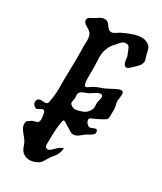

<svg xmlns="http://www.w3.org/2000/svg" viewBox="-195 -836 771 914"><g transform="rotate(30 191.0 -379.0)"><path d="M170.9 -321.3Q182.6 -309.6 198.2 -309.6Q208 -309.6 234.4 -318.4Q257.8 -326.2 269.5 -350.6Q273.4 -357.4 273.4 -366.2Q273.4 -369.1 272.9 -375.5Q272.5 -381.8 272.5 -384.8Q272.5 -389.6 273.4 -392.6Q279.3 -418.9 279.3 -422.9Q279.3 -433.6 269.5 -434.6H265.6Q255.9 -434.6 237.8 -422.4Q219.7 -410.2 212.9 -407.2Q210.9 -406.2 195.3 -400.4Q179.7 -394.5 173.8 -386.7Q169.9 -379.9 169.9 -373Q169.9 -371.1 170.4 -365.2Q170.9 -359.4 170.9 -356.4Q170.9 -351.6 168.9 -343.3Q167 -335 167 -331.1Q167 -325.2 170.9 -321.3ZM249 -201.2Q240.2 -201.2 228.5 -209Q216.8 -216.8 212.9 -218.8Q208 -220.7 195.8 -229Q183.6 -237.3 179.7 -237.3Q175.8 -237.3 173.8 -231.4Q165 -189.5 165 -136.7V-119.1Q165 -115.2 164.6 -108.4Q164.1 -101.6 164.1 -97.7Q164.1 -85 172.9 -81.1Q178.7 -79.1 180.7 -79.1Q189.5 -79.1 204.1 -94.7Q218.8 -110.4 226.6 -114.3Q228.5 -115.2 233.4 -118.2Q246.1 -125 245.1 -120.1Q241.2 -99.6 236.3 -88.9Q231.4 -78.1 221.2 -66.4Q210.9 -54.7 207 -47.9Q204.1 -43.9 199.7 -36.1Q195.3 -28.3 192.9 -24.4Q190.4 -20.5 186 -15.1Q181.6 -9.8 176.3 -6.3Q170.9 -2.9 164.1 0Q145.5 7.8 130.9 7.8Q113.3 7.8 100.6 0Q89.8 -5.9 84 -14.6Q78.1 -23.4 73.2 -37.6Q68.4 -51.8 63.5 -59.6Q60.5 -65.4 41.5 -88.4Q22.5 -111.3 22.5 -127.9Q22.5 -128.9 22.9 -130.9Q23.4 -132.8 23.4 -134.8Q23.4 -138.7 24.4 -141.6Q25.4 -144.5 28.8 -147Q32.2 -149.4 34.2 -150.9Q36.1 -152.3 40.5 -155.3Q44.9 -158.2 46.9 -159.2Q50.8 -162.1 62 -164.1Q73.2 -166 77.1 -170.9Q83 -179.7 83 -189.5Q83 -193.4 81.5 -200.7Q80.1 -208 80.1 -210Q78.1 -228.5 72.3 -231.4Q68.4 -233.4 66.4 -233.4Q61.5 -233.4 51.3 -226.6Q41 -219.7 36.1 -219.7Q34.2 -219.7 30.3 -221.7Q14.6 -230.5 14.6 -246.1Q14.6 -252 17.6 -257.8Q22.5 -266.6 37.1 -266.6Q40 -266.6 46.4 -266.1Q52.7 -265.6 55.7 -265.6Q70.3 -265.6 73.2 -276.4Q82 -317.4 82 -356.4V-394.5V-417Q84 -495.1 84 -514.6Q84 -533.2 84 -549.8Q84 -566.4 83.5 -575.7Q83 -585 83 -586.9Q83 -593.8 83.5 -605.5Q84 -617.2 84 -622.1Q84 -640.6 78.1 -654.3Q73.2 -666 51.3 -677.7Q29.3 -689.5 29.3 -703.1Q29.3 -710.9 32.7 -715.3Q36.1 -719.7 47.9 -725.6Q59.6 -731.4 61.5 -732.4Q64.5 -734.4 72.3 -739.7Q80.1 -745.1 83.5 -747.1Q86.9 -749 93.8 -751Q100.6 -752.9 106.4 -752.9H110.4Q123 -752.9 135.7 -733.4Q148.4 -713.9 161.1 -713.9H165Q172.9 -713.9 184.6 -722.2Q196.3 -730.5 200.2 -732.4Q264.6 -764.6 302.7 -764.6Q324.2 -764.6 340.8 -752.9Q350.6 -746.1 354.5 -735.8Q358.4 -725.6 361.3 -710.9Q364.3 -696.3 368.2 -686.5Q371.1 -679.7 371.1 -672.9Q371.1 -668 369.1 -662.6Q367.2 -657.2 365.2 -653.3Q363.3 -649.4 357.9 -643.6Q352.5 -637.7 350.1 -635.3Q347.7 -632.8 340.8 -626.5Q334 -620.1 332 -618.2Q317.4 -603.5 308.6 -603.5Q304.7 -603.5 301.8 -606.4Q292 -613.3 290 -633.3Q288.1 -653.3 284.2 -660.2Q282.2 -664.1 277.3 -677.7Q272.5 -691.4 267.6 -697.3Q262.7 -703.1 253.9 -703.1H249Q241.2 -703.1 235.4 -699.2Q229.5 -695.3 220.2 -684.6Q210.9 -673.8 209 -671.9Q173.8 -636.7 173.8 -582Q173.8 -569.3 175.8 -534.2V-518.6V-469.7Q175.8 -427.7 188.5 -427.7Q193.4 -427.7 198.2 -431.6Q222.7 -449.2 245.1 -457Q267.6 -464.8 273.4 -467.8L321.3 -492.2Q335 -499 342.8 -499Q356.4 -499 356.4 -481.4Q356.4 -476.6 354.5 -463.9Q352.5 -451.2 352.5 -446.3Q352.5 -437.5 353.5 -434.6Q359.4 -414.1 359.4 -399.4Q359.4 -394.5 358.9 -380.4Q358.4 -366.2 358.4 -357.4Q358.4 -352.5 355.5 -348.6Q352.5 -344.7 349.6 -342.8Q346.7 -340.8 340.8 -337.4Q335 -334 333 -333Q320.3 -325.2 282.2 -308.6Q276.4 -305.7 276.4 -298.8Q276.4 -284.2 291 -273.4Q296.9 -269.5 299.8 -269.5Q304.7 -269.5 315.9 -274.4Q327.1 -279.3 331.1 -279.3Q335.9 -279.3 338.9 -273.4Q340.8 -267.6 340.8 -264.6Q340.8 -256.8 334 -251Q327.1 -245.1 314.5 -238.3Q301.8 -231.4 296.9 -227.5Q293.9 -225.6 286.1 -218.8Q278.3 -211.9 274.4 -209.5Q270.5 -207 263.7 -204.1Q256.8 -201.2 249 -201.2Z"/></g></svg>

Font: Isabella
Style: Medium
Weight: 500
Designer: John Stracke
Version: Version 001.202